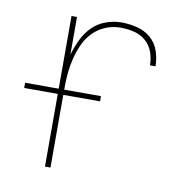

<svg xmlns="http://www.w3.org/2000/svg" viewBox="-65 -591 630 653"><g transform="rotate(10 250.0 -264.0)"><path d="M132 0V-520H151V-390Q159 -417 171 -442.5Q183 -468 202.5 -488Q222 -508 249 -518Q276 -528 303 -528Q330 -528 357 -521.5Q384 -515 404.5 -497.5Q425 -480 434 -454Q443 -428 443 -401H424Q424 -424 416 -446.5Q408 -469 390.5 -484Q373 -499 350 -504.5Q327 -510 303 -510Q277 -510 252.5 -500Q228 -490 209.5 -471.5Q191 -453 180 -429Q169 -405 162.5 -379.5Q156 -354 153.5 -328Q151 -302 151 -276V0ZM16 -251V-269H278V-251Z"/></g></svg>

Font: Iosevka SS04 Thin
Style: Regular
Weight: 100
Monospace: yes
Designer: Belleve Invis
Foundry: Belleve Invis
Version: Version 19.0.0; ttfautohint (v1.8.4)